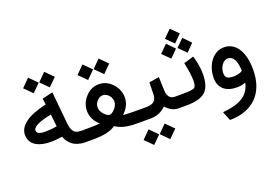

<svg xmlns="http://www.w3.org/2000/svg" viewBox="-124 -1073 2409 1690"><g transform="rotate(-20 1080.0 -228.0)"><path d="M532.7 0C535.2 0 537.1 -4.9 539.1 -15.1C540.5 -25.4 541.5 -35.6 541.5 -45.9V-62.5C541.5 -72.8 540.5 -82.5 539.1 -92.8C537.1 -102.5 535.2 -107.4 532.7 -107.4H514.6C495.6 -107.4 480 -110.4 468.3 -115.7C444.3 -127 427.7 -156.2 421.9 -210.9L392.6 -512.7L293.9 -489.3L300.8 -432.1C123 -393.6 37.6 -325.7 37.6 -241.7C37.6 -141.1 133.8 -106.9 231.4 -106.9C263.2 -106.9 299.3 -109.9 340.3 -116.2C344.7 -101.1 350.6 -86.9 368.7 -63.5C377.9 -51.8 388.2 -41.5 400.4 -32.7C423.8 -15.1 465.8 0 514.2 0ZM235.8 -707 163.1 -633.8 235.8 -561 309.1 -633.8ZM386.7 -707 314 -633.8 386.7 -561 460 -633.8ZM326.2 -218.8C291.5 -211.9 253.9 -208.5 213.9 -208.5C163.1 -208.5 137.7 -221.7 137.7 -248C137.7 -261.7 147.9 -274.9 173.3 -290C198.7 -305.2 247.1 -320.3 313.5 -333.5Z M1040.5 0C1043 0 1044.9 -4.9 1046.9 -15.1C1048.3 -25.4 1049.3 -35.6 1049.3 -45.9V-62.5C1049.3 -72.8 1048.3 -82.5 1046.9 -92.8C1044.9 -102.5 1043 -107.4 1040.5 -107.4L991.2 -107.9C948.2 -108.4 920.4 -109.9 908.2 -112.3C949.7 -147 977.1 -198.7 977.1 -252C977.1 -301.8 959.5 -345.7 924.8 -383.3C889.6 -420.9 848.1 -439.9 799.8 -439.9C751.5 -439.9 710 -420.9 675.3 -383.3C640.1 -345.7 622.6 -301.8 622.6 -252C622.6 -197.3 650.9 -145 691.9 -112.3C680.7 -109.9 647.5 -108.4 592.8 -107.9L527.3 -107.4C515.1 -107.4 508.8 -92.3 508.8 -62.5V-45.9C508.8 -15.1 515.1 0 527.3 0H592.3C689.5 0 758.8 -16.1 800.3 -47.9C845.7 -16.1 909.7 0 993.2 0ZM725.6 -652.8 652.8 -579.6 725.6 -506.8 798.8 -579.6ZM876.5 -652.8 803.7 -579.6 876.5 -506.8 949.7 -579.6ZM877.9 -251C877.9 -227.1 868.2 -205.1 849.1 -184.6C830.1 -164.1 813.5 -153.8 799.8 -153.8C786.1 -153.8 769.5 -164.1 750.5 -184.6C731.4 -205.1 721.7 -227.1 721.7 -251C721.7 -273.9 730 -293.9 746.1 -311C762.2 -328.1 779.8 -336.9 799.3 -336.9C819.3 -336.9 837.4 -328.1 853.5 -311C869.6 -293.9 877.9 -273.9 877.9 -251Z M1408.2 0C1410.6 0 1412.6 -4.9 1414.6 -15.1C1416 -25.4 1417 -35.6 1417 -45.9V-62.5C1417 -72.8 1416 -82.5 1414.6 -92.8C1412.6 -102.5 1410.6 -107.4 1408.2 -107.4H1393.6C1352.1 -107.4 1326.2 -134.3 1324.2 -189.5L1319.3 -318.4L1225.1 -302.2V-293.9L1222.7 -189C1221.2 -133.8 1191.4 -107.4 1126.5 -107.4H1030.3C1018.1 -107.4 1011.7 -92.3 1011.7 -62.5V-45.9C1011.7 -15.1 1018.1 0 1030.3 0H1124.5C1183.6 0 1232.9 -19.5 1272 -59.1C1310.5 -18.6 1343.8 0 1392.1 0ZM1076.7 83.5 1003.9 156.7 1076.7 229.5 1149.9 156.7ZM1227.5 83.5 1154.8 156.7 1227.5 229.5 1300.8 156.7Z M1403.3 -107.4C1391.1 -107.4 1384.8 -92.3 1384.8 -62.5V-45.9C1384.8 -15.1 1391.1 0 1403.3 0H1461.4C1546.4 0 1606.4 -16.1 1641.1 -47.9C1675.8 -79.6 1693.4 -134.8 1693.4 -212.4C1693.4 -243.7 1689 -281.2 1684.6 -305.7C1682.1 -317.9 1679.7 -329.6 1676.8 -341.8C1670.9 -365.7 1669.4 -370.6 1668 -375L1665 -384.3L1571.3 -356.4L1575.7 -336.9C1579.1 -322.8 1583.5 -296.9 1587.9 -270C1591.8 -242.7 1595.2 -209.5 1595.2 -187.5C1595.2 -148.9 1588.4 -126 1574.2 -118.7C1560.1 -111.3 1522.9 -107.4 1463.4 -107.4ZM1484.9 -616.2 1554.7 -546.4 1624 -616.2 1554.7 -685.5ZM1561.5 -502.4 1631.3 -433.1 1698.7 -502.4 1631.3 -572.3ZM1408.2 -502.4 1478 -433.1 1547.4 -502.4 1478 -572.3Z M1944.8 -265.1C1995.6 -265.1 2022.9 -211.9 2024.4 -119.6C2003.4 -105.5 1975.1 -98.1 1939.5 -98.1C1883.3 -98.1 1863.8 -115.2 1863.8 -154.3C1863.8 -184.1 1872.1 -210 1888.2 -231.9C1904.3 -253.9 1922.9 -265.1 1944.8 -265.1ZM1944.3 -368.7C1910.6 -368.7 1880.4 -357.9 1853.5 -336.9C1799.8 -294.4 1770 -221.7 1770 -143.1C1770 -51.8 1831.1 2.4 1934.6 2.4C1965.3 2.4 1993.2 -2.4 2017.6 -12.2C1993.2 95.7 1918.5 149.9 1744.6 166L1749.5 178.2L1776.4 244.6L1779.3 251H1780.8C1882.8 251 1967.8 220.2 2027.8 162.6C2087.9 105 2122.1 15.6 2122.1 -93.8C2122.1 -180.2 2106.4 -248 2074.7 -296.4C2043 -344.7 1999.5 -368.7 1944.3 -368.7Z"/></g></svg>

Font: Samim Medium
Style: Regular
Weight: 500
Foundry: DejaVu fonts team - Redesigned by Saber Rastikerdar
Version: Version 4.0.5